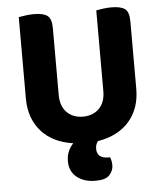

<svg xmlns="http://www.w3.org/2000/svg" viewBox="-56 -665 773 913"><g transform="rotate(-5 330.5 -208.5)"><path d="M594 -220Q594 -126 541 -65Q488 -4 391 12Q379 26 379 48Q379 94 435 94H442Q445 102 447 111.5Q449 121 449 132Q449 158 430.5 178.5Q412 199 363 199Q309 199 274.5 171.5Q240 144 240 95Q240 68 249.5 47Q259 26 273 12Q175 -2 121 -63.5Q67 -125 67 -220V-608Q78 -610 98.5 -613Q119 -616 140 -616Q185 -616 204.5 -601Q224 -586 224 -542V-223Q224 -169 253.5 -139.5Q283 -110 330 -110Q378 -110 407.5 -139.5Q437 -169 437 -223V-608Q448 -610 468.5 -613Q489 -616 510 -616Q555 -616 574.5 -601Q594 -586 594 -542V-220Z"/></g></svg>

Font: Baloo Chettan 2
Style: Bold
Weight: 700
Designer: Maithili Shingre, Unnati Kotecha and Ek Type
Foundry: Ek Type
Version: Version 1.640;hotconv 1.0.111;makeotfexe 2.5.65597; ttfautoh